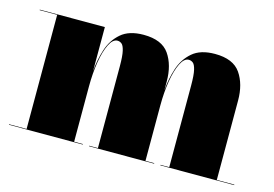

<svg xmlns="http://www.w3.org/2000/svg" viewBox="-70 -606 1059 741"><g transform="rotate(15 460.0 -235.0)"><path d="M10 -2H80V-458H10V-460H270V-283.5Q273.5 -329 287.2 -371.8Q301 -414.5 333 -442.2Q365 -470 423 -470Q496 -470 525.5 -427.2Q555 -384.5 555 -319V-283.5Q558.5 -329 572.2 -371.8Q586 -414.5 618 -442.2Q650 -470 708 -470Q781 -470 810.5 -427.2Q840 -384.5 840 -319V-2H910V0H615V-2H650V-328Q650 -370 645.2 -390Q640.5 -410 632.8 -416Q625 -422 616 -422Q597.5 -422 583.8 -394.2Q570 -366.5 562.5 -321.2Q555 -276 555 -223V-2H590V0H330V-2H365V-328Q365 -370 360.2 -390Q355.5 -410 347.8 -416Q340 -422 331 -422Q312.5 -422 298.8 -394.2Q285 -366.5 277.5 -321.2Q270 -276 270 -223V-2H305V0H10Z"/></g></svg>

Font: Bodoni* 96pt Fatface
Style: Regular
Weight: 900
Version: Version 2.3